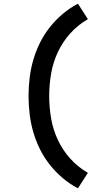

<svg xmlns="http://www.w3.org/2000/svg" viewBox="-20 -861 540 1042"><path d="M403 161Q359 138 320.5 105.5Q282 73 251 34Q220 -5 197.5 -50Q175 -95 161 -143Q147 -191 141 -240.5Q135 -290 135 -340Q135 -390 141 -439.5Q147 -489 161 -537Q175 -585 197.5 -630Q220 -675 251 -714Q282 -753 320.5 -785.5Q359 -818 403 -841L457 -757Q403 -726 361.5 -680Q320 -634 294 -578.5Q268 -523 257.5 -462Q247 -401 247 -340Q247 -279 257.5 -218Q268 -157 294 -101.5Q320 -46 361.5 0Q403 46 457 77Z"/></svg>

Font: Iosevka SS04
Style: Bold
Weight: 700
Monospace: yes
Designer: Belleve Invis
Foundry: Belleve Invis
Version: Version 19.0.0; ttfautohint (v1.8.4)